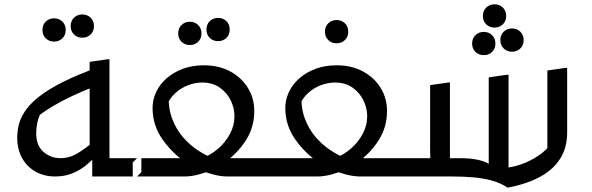

<svg xmlns="http://www.w3.org/2000/svg" viewBox="-20 -819 2748 891"><path d="M415 -162Q382 -134 343 -109.5Q304 -85 260 -85Q216 -85 182 -114Q148 -143 148 -200Q148 -226 153.5 -251Q159 -276 173 -304L139 -267Q183 -301 225 -326Q267 -351 315 -373.5Q363 -396 424 -420L444 -510Q340 -473 270 -437.5Q200 -402 158 -368Q116 -334 95 -301.5Q74 -269 67 -239Q60 -209 60 -181Q60 -126 82.5 -85.5Q105 -45 145 -22.5Q185 0 236 0Q280 0 315.5 -14.5Q351 -29 377.5 -50.5Q404 -72 420 -91ZM616 0 636 -20V-85H450L488 -47V-544H480L396 -532V-103L408 -115V0ZM362 -644Q339 -644 323.5 -659Q308 -674 308 -698Q308 -722 323.5 -737Q339 -752 362 -752Q385 -752 400.5 -737Q416 -722 416 -698Q416 -674 400.5 -659Q385 -644 362 -644ZM231 -626Q208 -626 192.5 -641Q177 -656 177 -680Q177 -704 192.5 -719Q208 -734 231 -734Q254 -734 269.5 -719Q285 -704 285 -680Q285 -656 269.5 -641Q254 -626 231 -626Z M926 -516Q996 -516 1048.5 -487.5Q1101 -459 1130.5 -411Q1160 -363 1160 -304Q1160 -228 1120.5 -167Q1081 -106 1022 -65L1004 -85H1251L1252 -20L1232 0H1037Q1007 0 974.5 -8Q942 -16 910 -29H960Q929 -16 897 -8Q865 0 836 0H596V-65L616 -85H860L843 -65Q779 -108 733.5 -173Q688 -238 688 -318Q688 -356 704.5 -391.5Q721 -427 752.5 -455Q784 -483 828 -499.5Q872 -516 926 -516ZM752 -325 763 -383Q760 -318 779 -268Q798 -218 829.5 -182Q861 -146 896 -123Q931 -100 958 -89L922 -87Q958 -100 991.5 -128.5Q1025 -157 1046.5 -196.5Q1068 -236 1068 -280Q1068 -317 1051 -352.5Q1034 -388 1000.5 -412Q967 -436 918 -436Q885 -436 851.5 -423Q818 -410 791.5 -385Q765 -360 752 -325ZM992 -628Q969 -628 953.5 -643Q938 -658 938 -682Q938 -706 953.5 -721Q969 -736 992 -736Q1015 -736 1030.5 -721Q1046 -706 1046 -682Q1046 -658 1030.5 -643Q1015 -628 992 -628ZM861 -610Q838 -610 822.5 -625Q807 -640 807 -664Q807 -688 822.5 -703Q838 -718 861 -718Q884 -718 899.5 -703Q915 -688 915 -664Q915 -640 899.5 -625Q884 -610 861 -610Z M1542 -516Q1612 -516 1664.5 -487.5Q1717 -459 1746.5 -411Q1776 -363 1776 -304Q1776 -228 1736.5 -167Q1697 -106 1638 -65L1620 -85H1867L1868 -20L1848 0H1653Q1623 0 1590.5 -8Q1558 -16 1526 -29H1576Q1545 -16 1513 -8Q1481 0 1452 0H1212V-65L1232 -85H1476L1459 -65Q1395 -108 1349.5 -173Q1304 -238 1304 -318Q1304 -356 1320.5 -391.5Q1337 -427 1368.5 -455Q1400 -483 1444 -499.5Q1488 -516 1542 -516ZM1368 -325 1379 -383Q1376 -318 1395 -268Q1414 -218 1445.5 -182Q1477 -146 1512 -123Q1547 -100 1574 -89L1538 -87Q1574 -100 1607.5 -128.5Q1641 -157 1662.5 -196.5Q1684 -236 1684 -280Q1684 -317 1667 -352.5Q1650 -388 1616.5 -412Q1583 -436 1534 -436Q1501 -436 1467.5 -423Q1434 -410 1407.5 -385Q1381 -360 1368 -325ZM1542 -618Q1519 -618 1503.5 -633Q1488 -648 1488 -672Q1488 -696 1503.5 -711Q1519 -726 1542 -726Q1565 -726 1580.5 -711Q1596 -696 1596 -672Q1596 -648 1580.5 -633Q1565 -618 1542 -618Z M2336 52Q2303 30 2263 19Q2223 8 2177.5 4Q2132 0 2080 0H1824V-65L1844 -85H2015L1979 -60Q1977 -74 1976.5 -94Q1976 -114 1976 -136V-424L2060 -436H2068V-42L2030 -85H2112Q2166 -85 2202 -76.5Q2238 -68 2266 -48L2248 -16V-460L2332 -472H2340V7L2324 -40Q2360 -43 2400 -57Q2440 -71 2477 -95.5Q2514 -120 2541 -155L2520 -85V-492L2604 -504H2612V-204Q2612 -136 2581 -85Q2550 -34 2489 0Q2428 34 2336 52ZM2275 -691Q2252 -691 2236.5 -706Q2221 -721 2221 -745Q2221 -769 2236.5 -784Q2252 -799 2275 -799Q2298 -799 2313.5 -784Q2329 -769 2329 -745Q2329 -721 2313.5 -706Q2298 -691 2275 -691ZM2356 -579Q2333 -579 2317.5 -594Q2302 -609 2302 -633Q2302 -657 2317.5 -672Q2333 -687 2356 -687Q2379 -687 2394.5 -672Q2410 -657 2410 -633Q2410 -609 2394.5 -594Q2379 -579 2356 -579ZM2225 -563Q2202 -563 2186.5 -578Q2171 -593 2171 -617Q2171 -641 2186.5 -656Q2202 -671 2225 -671Q2248 -671 2263.5 -656Q2279 -641 2279 -617Q2279 -593 2263.5 -578Q2248 -563 2225 -563Z"/></svg>

Font: Kufam
Style: Italic
Weight: 400
Italic angle: -11°
Designer: Artur Schmal
Foundry: Original Type
Version: Version 1.301; ttfautohint (v1.8.3)